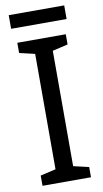

<svg xmlns="http://www.w3.org/2000/svg" viewBox="-95 -899 508 944"><g transform="rotate(-10 159.0 -427.5)"><path d="M280 0H38V-51L115 -69V-645L38 -663V-714H280V-663L203 -645V-69L280 -51ZM297 -855V-787H20V-855Z"/></g></svg>

Font: Noto Sans Devanagari SemiCondensed
Style: Regular
Weight: 400
Width: 4
Designer: Jelle Bosma - Monotype Design Team
Foundry: Monotype Imaging Inc.
Version: Version 2.006